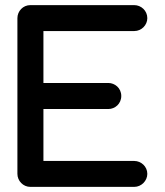

<svg xmlns="http://www.w3.org/2000/svg" viewBox="-20 -729 643 749"><path d="M98.1 -709C69.8 -709 47.9 -685.5 47.9 -658.2V-50.8C47.9 -23.4 70.3 0 98.1 0H503.9C531.2 0 554.7 -23.4 554.7 -50.8C554.7 -79.6 530.3 -101.1 503.9 -101.1H149.4V-303.7H402.8C428.7 -303.7 453.1 -324.2 453.1 -354.5C453.1 -386.2 427.2 -405.3 402.8 -405.3H149.4V-607.9H503.9C532.2 -607.9 554.7 -631.3 554.7 -658.2C554.7 -687.5 530.3 -709 503.9 -709Z"/></svg>

Font: LOB TGL 0-17
Style: Regular
Weight: 400
Designer: Peter Wiegel + adaptations and expanded glyphset by Studio LOB
Foundry: Peter Wiegel + adaptations and expanded glyphset by Studio LOB
Version: Version 1.003;Glyphs 3.1.2 (3151)